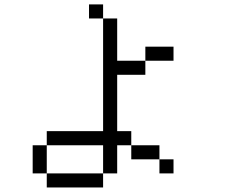

<svg xmlns="http://www.w3.org/2000/svg" viewBox="-20 -832 1040 852"><path d="M750 -62.5V-125H687.5V-62.5ZM750 -562.5V-625H625V-562.5H500V-750H437.5Q437.5 -750 437.5 -250H187.5V-187.5H125Q125 -187.5 125 -62.5H187.5V0H437.5V-62.5H187.5Q187.5 -62.5 187.5 -187.5H437.5Q437.5 -187.5 437.5 -62.5H500Q500 -62.5 500 -187.5H562.5V-125H687.5V-187.5H562.5V-250H500Q500 -250 500 -500H625V-562.5ZM437.5 -750V-812.5H375V-750Z"/></svg>

Font: Unifont
Style: Regular
Weight: 500
Version: Version 13.0.05